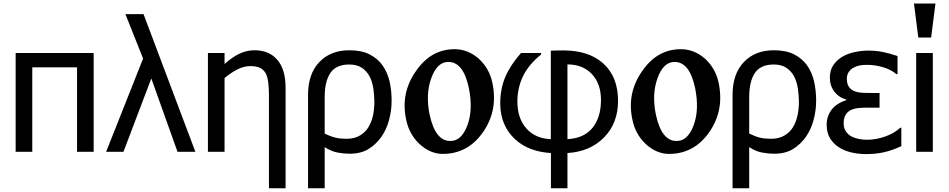

<svg xmlns="http://www.w3.org/2000/svg" viewBox="-20 -838 5238 1060"><path d="M497.1 0H405.3V-466.3H158.2V0H66.4V-545.4H497.1Z M1058.6 0H960L815.4 -404.8L661.6 0H565.9L770 -514.6L672.4 -759.8H772.5Z M1556.6 201.2H1464.8V-310.5Q1464.8 -348.1 1461.2 -380.6Q1457.5 -413.1 1447.3 -432.6Q1436 -453.1 1416 -463.1Q1396 -473.1 1361.3 -473.1Q1327.1 -473.1 1290.8 -454.8Q1254.4 -436.5 1219.7 -407.2V0H1127.9V-545.4H1219.7V-484.9Q1260.7 -521.5 1300.8 -541Q1340.8 -560.5 1385.3 -560.5Q1465.8 -560.5 1511.2 -507.6Q1556.6 -454.6 1556.6 -354Z M2092.3 -476.6Q2119.6 -437.5 2130.9 -387.7Q2142.1 -337.9 2142.1 -281.7Q2142.1 -228 2127.7 -174.8Q2113.3 -121.6 2084.5 -81.1Q2054.2 -39.1 2012.7 -14.2Q1971.2 10.7 1910.2 10.7Q1878.9 10.7 1843.5 4.2Q1808.1 -2.4 1772.5 -25.9V201.2H1680.7V-314.5Q1680.7 -429.7 1742.7 -495.1Q1804.7 -560.5 1908.7 -560.5Q1976.6 -560.5 2021.2 -537.4Q2065.9 -514.2 2092.3 -476.6ZM2014.6 -136.7Q2031.2 -164.6 2039.1 -199.7Q2046.9 -234.9 2046.9 -275.9Q2046.9 -310.5 2041.3 -348.4Q2035.6 -386.2 2021 -415Q2005.4 -444.8 1978.3 -463.4Q1951.2 -481.9 1907.7 -481.9Q1835.9 -481.9 1804.2 -435.5Q1772.5 -389.2 1772.5 -300.8V-100.6Q1807.6 -83.5 1833.5 -77.6Q1859.4 -71.8 1893.6 -71.8Q1936.5 -71.8 1967.3 -90.1Q1998 -108.4 2014.6 -136.7Z M2424.8 11.7Q2355.5 11.7 2295.9 -43Q2238.8 -97.2 2222.7 -175.8Q2190.4 -321.8 2274.9 -443.4Q2317.4 -505.9 2370.8 -536.1Q2424.3 -566.4 2489.7 -566.4Q2563.5 -566.4 2623.5 -513.7Q2681.6 -460 2698.2 -381.8Q2714.4 -304.7 2701.7 -237.3Q2689 -169.9 2647.5 -109.4Q2604.5 -47.9 2548.8 -18.1Q2493.2 11.7 2424.8 11.7ZM2465.8 -59.6Q2498 -59.6 2520.8 -81.1Q2543.5 -102.5 2559.6 -144Q2576.7 -189.5 2578.6 -240.5Q2580.6 -291.5 2568.8 -350.6Q2553.2 -424.8 2524.9 -460.4Q2496.6 -496.1 2455.1 -496.1Q2394 -496.1 2361.8 -408.7Q2344.7 -362.8 2342.5 -311.3Q2340.3 -259.8 2352.5 -202.6Q2383.8 -59.6 2465.8 -59.6Z M3392.1 -281.2Q3392.1 -157.7 3314.7 -79.1Q3237.3 -0.5 3112.8 6.8V201.2H3021.5V6.8Q2964.4 3.9 2913.6 -14.6Q2862.8 -33.2 2823.7 -69.3Q2784.7 -105 2763.2 -154.8Q2741.7 -204.6 2741.7 -266.6Q2741.7 -347.2 2769.5 -412.8Q2797.4 -478.5 2856.4 -545.4H2967.3V-537.1Q2897.9 -481 2867.2 -416.7Q2836.4 -352.5 2836.4 -277.3Q2836.4 -184.6 2886.2 -128.7Q2936 -72.8 3021 -69.8V-558.1Q3037.1 -559.1 3054.4 -559.3Q3071.8 -559.6 3090.8 -559.6Q3231.9 -559.6 3312 -486.3Q3392.1 -413.1 3392.1 -281.2ZM3297.9 -286.1Q3297.9 -376 3247.6 -429.2Q3197.3 -482.4 3112.8 -482.4V-69.8Q3204.6 -74.7 3251.2 -132.3Q3297.9 -189.9 3297.9 -286.1Z M3673.8 11.7Q3604.5 11.7 3544.9 -43Q3487.8 -97.2 3471.7 -175.8Q3439.5 -321.8 3523.9 -443.4Q3566.4 -505.9 3619.9 -536.1Q3673.3 -566.4 3738.8 -566.4Q3812.5 -566.4 3872.6 -513.7Q3930.7 -460 3947.3 -381.8Q3963.4 -304.7 3950.7 -237.3Q3938 -169.9 3896.5 -109.4Q3853.5 -47.9 3797.9 -18.1Q3742.2 11.7 3673.8 11.7ZM3714.8 -59.6Q3747.1 -59.6 3769.8 -81.1Q3792.5 -102.5 3808.6 -144Q3825.7 -189.5 3827.6 -240.5Q3829.6 -291.5 3817.9 -350.6Q3802.2 -424.8 3773.9 -460.4Q3745.6 -496.1 3704.1 -496.1Q3643.1 -496.1 3610.8 -408.7Q3593.8 -362.8 3591.6 -311.3Q3589.4 -259.8 3601.6 -202.6Q3632.8 -59.6 3714.8 -59.6Z M4436 -476.6Q4463.4 -437.5 4474.6 -387.7Q4485.8 -337.9 4485.8 -281.7Q4485.8 -228 4471.4 -174.8Q4457 -121.6 4428.2 -81.1Q4397.9 -39.1 4356.4 -14.2Q4314.9 10.7 4253.9 10.7Q4222.7 10.7 4187.3 4.2Q4151.9 -2.4 4116.2 -25.9V201.2H4024.4V-314.5Q4024.4 -429.7 4086.4 -495.1Q4148.4 -560.5 4252.4 -560.5Q4320.3 -560.5 4365 -537.4Q4409.7 -514.2 4436 -476.6ZM4358.4 -136.7Q4375 -164.6 4382.8 -199.7Q4390.6 -234.9 4390.6 -275.9Q4390.6 -310.5 4385 -348.4Q4379.4 -386.2 4364.7 -415Q4349.1 -444.8 4322 -463.4Q4294.9 -481.9 4251.5 -481.9Q4179.7 -481.9 4147.9 -435.5Q4116.2 -389.2 4116.2 -300.8V-100.6Q4151.4 -83.5 4177.2 -77.6Q4203.1 -71.8 4237.3 -71.8Q4280.3 -71.8 4311 -90.1Q4341.8 -108.4 4358.4 -136.7Z M4956.1 -31.2Q4906.2 -7.8 4860.8 2.4Q4815.4 12.7 4759.3 12.7Q4723.1 12.7 4684.8 4.6Q4646.5 -3.4 4615.2 -22.5Q4583.5 -41.5 4563.7 -72.8Q4543.9 -104 4543.9 -149.4Q4543.9 -195.3 4570.1 -231Q4596.2 -266.6 4652.3 -285.2V-288.6Q4610.8 -299.8 4586.2 -332.5Q4561.5 -365.2 4561.5 -409.7Q4561.5 -452.1 4582.3 -481Q4603 -509.8 4633.8 -526.9Q4663.6 -543.5 4701.4 -551Q4739.3 -558.6 4773.4 -558.6Q4818.4 -558.6 4856 -550.5Q4893.6 -542.5 4935.1 -528.8V-428.7H4929.2Q4899.4 -453.6 4855.5 -466.8Q4811.5 -480 4766.6 -480Q4746.1 -480 4729 -477.3Q4711.9 -474.6 4692.9 -464.8Q4677.2 -457 4666.3 -441.4Q4655.3 -425.8 4655.3 -403.3Q4655.3 -373.5 4667.7 -356.9Q4680.2 -340.3 4701.7 -333Q4721.2 -326.2 4745.6 -325.4Q4770 -324.7 4792.5 -324.7H4835.9V-243.7H4771.5Q4744.1 -243.7 4721.4 -241.7Q4698.7 -239.7 4678.7 -231Q4660.2 -222.7 4648.9 -204.6Q4637.7 -186.5 4637.7 -157.7Q4637.7 -130.4 4649.9 -112.8Q4662.1 -95.2 4679.2 -85.4Q4696.3 -76.2 4719.2 -71.3Q4742.2 -66.4 4767.1 -66.4Q4814.9 -66.4 4866 -84Q4917 -101.6 4950.2 -132.8H4956.1Z M5129.9 0H5038.1V-545.4H5129.9ZM5144.5 -818.4 5120.6 -630.9H5049.8L5025.9 -818.4Z"/></svg>

Font: IranNastaliq
Style: Regular
Weight: 400
Designer: Hossein Zahedi
Version: Version 1.5